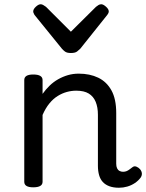

<svg xmlns="http://www.w3.org/2000/svg" viewBox="-20 -865 687 902"><path d="M539 17Q513 17 494 10Q475 3 463 -10Q451 -23 445.5 -42.5Q440 -62 440 -86V-326Q440 -361 429.5 -386.5Q419 -412 397 -425.5Q375 -439 338 -439Q316 -439 294 -433Q272 -427 251 -414Q230 -401 212 -379Q194 -357 180 -325V-11Q180 2 169 8.5Q158 15 136 15Q115 15 104.5 8.5Q94 2 94 -11V-489Q94 -502 104.5 -508.5Q115 -515 136 -515Q158 -515 169 -508.5Q180 -502 180 -489V-424Q195 -445 213 -462.5Q231 -480 253 -492.5Q275 -505 299 -512Q323 -519 350 -519Q402 -519 441.5 -500Q481 -481 503.5 -440.5Q526 -400 526 -334V-96Q526 -83 530 -74.5Q534 -66 541.5 -62Q549 -58 558 -58Q567 -58 574.5 -61Q582 -64 589 -69.5Q596 -75 603 -80Q611 -86 621 -82Q631 -78 638 -70Q646 -60 646.5 -50Q647 -40 641 -31Q630 -16 613.5 -5Q597 6 578 11.5Q559 17 539 17ZM456 -845Q465 -845 478 -833.5Q491 -822 491 -811Q491 -809 490 -805.5Q489 -802 484 -795L357 -636Q351 -630 342 -623Q333 -616 313 -616Q294 -616 285 -623Q276 -630 271 -636L142 -795Q138 -802 137 -805.5Q136 -809 136 -811Q136 -822 148.5 -833.5Q161 -845 171 -845Q177 -845 183 -841.5Q189 -838 196 -833L313 -716L431 -833Q437 -838 443 -841.5Q449 -845 456 -845Z"/></svg>

Font: Playwrite VN
Style: Regular
Weight: 400
Designer: Veronika Burian, José Scaglione
Foundry: TypeTogether
Version: Version 1.002